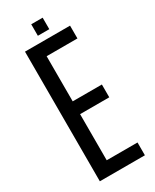

<svg xmlns="http://www.w3.org/2000/svg" viewBox="-230 -968 827 1026"><g transform="rotate(-30 183.0 -455.0)"><path d="M59.5 0V-800H337.5V-721H147.5V-442.5H327.5V-363.5H147.5V-79H337.5V0ZM161.5 -839V-910H232V-839Z"/></g></svg>

Font: Big Shoulders Text Thin Medium
Style: Regular
Weight: 500
Version: Version 2.002